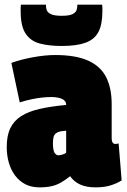

<svg xmlns="http://www.w3.org/2000/svg" viewBox="-20 -797 546 827"><path d="M9 -164Q9 -213 24.5 -245Q40 -277 71.5 -297Q103 -317 151.5 -328Q200 -339 265 -345V-346Q265 -363 247 -371Q229 -379 201 -379Q184 -379 163.5 -377Q143 -375 118.5 -370Q94 -365 65 -356L29 -526Q70 -541 122.5 -550.5Q175 -560 217 -560Q307 -560 360.5 -535.5Q414 -511 437.5 -464Q461 -417 461 -349V-205Q461 -188 465.5 -182.5Q470 -177 474 -177Q478 -177 483 -177.5Q488 -178 491 -179L504 -20Q484 -7 456.5 1.5Q429 10 392 10Q351 10 324.5 -2.5Q298 -15 282 -38Q262 -22 243 -11Q224 0 202 5Q180 10 150 10Q115 10 89 -3.5Q63 -17 45 -41Q27 -65 18 -96.5Q9 -128 9 -164ZM208 -180Q208 -150 215 -139Q222 -128 232 -128Q236 -128 242.5 -129.5Q249 -131 255.5 -133.5Q262 -136 265 -140V-234Q249 -233 238 -230.5Q227 -228 220 -222Q213 -216 210.5 -206Q208 -196 208 -180ZM246 -599Q191 -599 151.5 -609.5Q112 -620 90.5 -652Q69 -684 69 -748Q69 -755 69 -762.5Q69 -770 70 -777H178Q178 -776 178 -775Q178 -774 178 -772Q178 -763 181.5 -753Q185 -743 199.5 -736Q214 -729 246 -729Q278 -729 292 -736Q306 -743 309.5 -753Q313 -763 313 -772Q313 -774 313 -775Q313 -776 313 -777H420Q421 -770 421 -762.5Q421 -755 421 -748Q421 -692 404 -659.5Q387 -627 348.5 -613Q310 -599 246 -599Z"/></svg>

Font: Georama SemiCondensed Black
Style: Regular
Weight: 900
Width: 4
Designer: Jean-Baptiste Levee
Foundry: Production Type
Version: Version 1.001